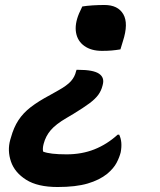

<svg xmlns="http://www.w3.org/2000/svg" viewBox="-20 -566 640 770"><path d="M310 -540Q328 -543 352 -544.5Q376 -546 399 -546Q453 -546 474.5 -509Q496 -472 473 -401L463 -368Q445 -365 428 -363.5Q411 -362 389 -362Q346 -362 318.5 -381.5Q291 -401 285 -435Q279 -469 297 -512ZM211 184Q131 184 85 155Q39 126 24 82Q9 38 21 -5L24 -15Q35 -55 54 -84Q73 -113 103.5 -136.5Q134 -160 181 -185L213 -203Q249 -223 264.5 -240.5Q280 -258 285 -280L287 -286H294Q354 -286 377 -270.5Q400 -255 392 -226L391 -222Q386 -202 374 -185.5Q362 -169 338.5 -151.5Q315 -134 274 -109L247 -93Q204 -68 183.5 -44Q163 -20 155 11Q150 30 153 42Q180 53 247 53Q308 53 358.5 33Q409 13 452 -26H458Q472 3 464 45Q459 65 447.5 87Q436 109 410 131Q379 156 331.5 170Q284 184 211 184Z"/></svg>

Font: Recursive Mn Csl St
Style: Bold Italic
Weight: 700
Italic angle: -15°
Monospace: yes
Version: Version 1.079;hotconv 1.0.112;makeotfexe 2.5.65598; ttfautoh